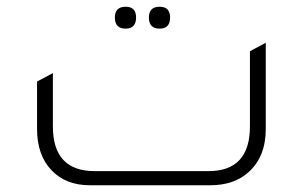

<svg xmlns="http://www.w3.org/2000/svg" viewBox="-20 -550 859 570"><path d="M353 -465Q321 -465 321 -498Q321 -530 353 -530Q384 -530 384 -498Q384 -465 353 -465ZM454 -465Q422 -465 422 -498Q422 -530 454 -530Q485 -530 485 -498Q485 -465 454 -465ZM247 0Q175 0 132.5 -45Q90 -90 90 -167V-308L137 -333V-175Q137 -42 261 -42H599Q722 -42 722 -175V-398L769 -423V-167Q769 -85 718 -39Q675 0 604 0Z"/></svg>

Font: TajawalTap
Style: Regular
Weight: 300
Designer: Boutros Fonts
Foundry: Created by Boutros International 2017
Version: Version 2.700